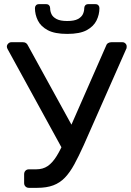

<svg xmlns="http://www.w3.org/2000/svg" viewBox="-20 -903 629 923"><path d="M119 0Q109 0 102.5 -6.5Q96 -13 96 -23V-65Q96 -76 102.5 -82.5Q109 -89 119 -89H154Q186 -89 209 -104.5Q232 -120 252.5 -153Q273 -186 295 -239L490 -683Q493 -692 500 -696Q507 -700 515 -700H569Q577 -700 583 -694Q589 -688 589 -680Q589 -676 588.5 -672.5Q588 -669 586 -666L382 -204Q358 -151 337 -112.5Q316 -74 292 -49Q268 -24 236 -12Q204 0 159 0ZM289 -170 16 -668Q13 -674 13 -679Q13 -687 19.5 -693.5Q26 -700 34 -700H91Q99 -700 105 -696Q111 -692 115 -683L342 -270ZM303 -740Q243 -740 209.5 -758Q176 -776 162 -804.5Q148 -833 148 -864Q148 -872 153 -877.5Q158 -883 167 -883H202Q211 -883 216 -877.5Q221 -872 221 -864Q221 -849 227.5 -835Q234 -821 252 -811.5Q270 -802 303 -802Q337 -802 354.5 -811.5Q372 -821 378.5 -835Q385 -849 385 -864Q385 -872 390 -877.5Q395 -883 404 -883H439Q448 -883 453 -877.5Q458 -872 458 -864Q458 -833 444 -804.5Q430 -776 397 -758Q364 -740 303 -740Z"/></svg>

Font: DVN-Rubik
Style: Regular
Weight: 400
Designer: Hubert and Fischer
Foundry: Hubert & Fischer
Version: Version 2.102